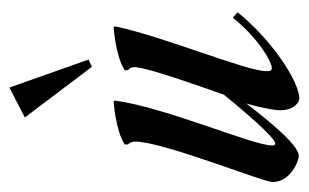

<svg xmlns="http://www.w3.org/2000/svg" viewBox="-196 -490 641 398"><g transform="rotate(-90 124.0 -291.5)"><path d="M106 -94C103 -84 94 -47 94 -31C94 0 112 9 118 9C154 9 242 -50 297 -119L286 -129C243 -76 196 -49 182 -48C176 -48 175 -51 175 -59C175 -101 246 -270 268 -373L266 -376C266 -376 206 -372 177 -353V-346C177 -346 185 -342 183 -328C179 -297 147 -206 126 -147C99 -114 38 -41 25 -41C22 -41 21 -43 21 -48C21 -87 100 -269 114 -373L112 -376C112 -376 52 -372 23 -353V-346C23 -346 29 -342 29 -331C29 -274 -55 -66 -55 -46C-54 -8 -10 8 -1 8C21 8 68 -49 108 -101C107 -97 106 -94 106 -94ZM79 -560 184 -421 199 -428 141 -592Z"/></g></svg>

Font: Romanesco
Style: Regular
Weight: 400
Designer: Astigmatic (AOETI)
Foundry: Astigmatic (AOETI)
Version: Version 1.000